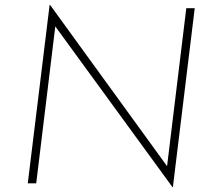

<svg xmlns="http://www.w3.org/2000/svg" viewBox="-20 -739 859 774"><path d="M677 15H675L196 -642L205 -650L126 0H92L180 -719H182L663 -56L652 -57L731 -706H765Z"/></svg>

Font: Josefin Sans Thin ExtraLight
Style: Italic
Weight: 250
Italic angle: -7°
Version: Version 2.000